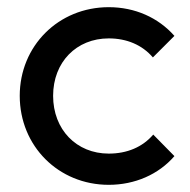

<svg xmlns="http://www.w3.org/2000/svg" viewBox="-20 -505 529 535"><path d="M283 10C356 10 422 -19 466 -70L407 -130C377 -95 334 -77 283 -77C193 -77 128 -144 128 -238C128 -332 193 -398 283 -398C333 -398 376 -380 406 -345L466 -405C421 -456 356 -485 283 -485C143 -485 35 -377 35 -238C35 -98 143 10 283 10Z"/></svg>

Font: Outfit
Style: Regular
Weight: 400
Designer: Rodrigo Fuenzalida
Foundry: fragTYPE
Version: Version 1.100;gftools[0.9.27]